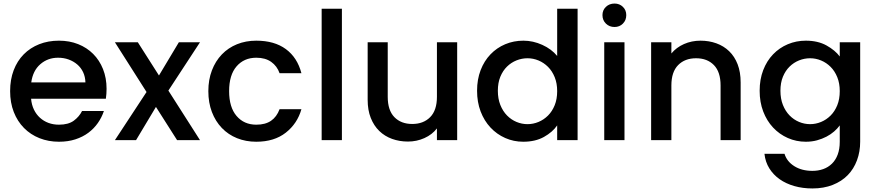

<svg xmlns="http://www.w3.org/2000/svg" viewBox="-20 -789 4938 1081"><path d="M307 -464Q249 -464 207 -427.5Q165 -391 156 -325H461Q460 -357 448 -382.5Q436 -408 415 -426Q394 -444 366.5 -454Q339 -464 307 -464ZM565 -164Q553 -128 531 -96.5Q509 -65 477.5 -41.5Q446 -18 404.5 -4.5Q363 9 312 9Q253 9 202.5 -11Q152 -31 115 -68.5Q78 -106 57.5 -158.5Q37 -211 37 -276Q37 -341 57 -393.5Q77 -446 113.5 -483Q150 -520 200.5 -540Q251 -560 312 -560Q371 -560 420 -540.5Q469 -521 504.5 -485.5Q540 -450 560 -400Q580 -350 580 -289Q580 -275 579 -261Q578 -247 576 -233H155Q158 -199 171 -172Q184 -145 205 -126Q226 -107 253 -97Q280 -87 312 -87Q365 -87 395.5 -109.5Q426 -132 442 -164Z M858 -187 746 0H627L805 -271L627 -551H756L875 -364L987 -551H1106L928 -279L1106 0H977Z M1153 -276Q1153 -340 1173 -392.5Q1193 -445 1229 -482.5Q1265 -520 1314.5 -540Q1364 -560 1423 -560Q1525 -560 1589.5 -512.5Q1654 -465 1677 -377H1554Q1540 -417 1507 -440.5Q1474 -464 1423 -464Q1354 -464 1312 -415.5Q1270 -367 1270 -276Q1270 -185 1312 -136Q1354 -87 1423 -87Q1474 -87 1506 -109Q1538 -131 1554 -174H1677Q1654 -93 1589 -42Q1524 9 1423 9Q1364 9 1314.5 -11Q1265 -31 1229 -68.5Q1193 -106 1173 -158.5Q1153 -211 1153 -276Z M1791 -740H1905V0H1791Z M2554 0H2440V-66Q2413 -31 2369.5 -11.5Q2326 8 2277 8Q2229 8 2187.5 -7Q2146 -22 2115.5 -51.5Q2085 -81 2067.5 -125Q2050 -169 2050 -227V-551H2163V-244Q2163 -168 2200.5 -129.5Q2238 -91 2301 -91Q2364 -91 2402 -129.5Q2440 -168 2440 -244V-551H2554Z M2666 -278Q2666 -342 2686 -394Q2706 -446 2741.5 -483Q2777 -520 2824.5 -540Q2872 -560 2927 -560Q2981 -560 3033 -536.5Q3085 -513 3117 -474V-740H3232V0H3117V-83Q3091 -45 3042.5 -18Q2994 9 2926 9Q2872 9 2824.5 -12Q2777 -33 2741.5 -71Q2706 -109 2686 -161.5Q2666 -214 2666 -278ZM3117 -276Q3117 -320 3103 -354.5Q3089 -389 3065.5 -412.5Q3042 -436 3012 -448.5Q2982 -461 2950 -461Q2918 -461 2888 -449Q2858 -437 2834.5 -414Q2811 -391 2797 -357Q2783 -323 2783 -278Q2783 -233 2797 -198Q2811 -163 2834.5 -139Q2858 -115 2888 -102.5Q2918 -90 2950 -90Q2982 -90 3012 -102.5Q3042 -115 3065.5 -138.5Q3089 -162 3103 -196.5Q3117 -231 3117 -276Z M3382 -551H3496V0H3382ZM3440 -637Q3411 -637 3391.5 -656Q3372 -675 3372 -704Q3372 -732 3391.5 -750.5Q3411 -769 3440 -769Q3468 -769 3487 -750.5Q3506 -732 3506 -704Q3506 -675 3487 -656Q3468 -637 3440 -637Z M4037 -308Q4037 -384 3999.5 -422.5Q3962 -461 3899 -461Q3836 -461 3798 -422.5Q3760 -384 3760 -308V0H3646V-551H3760V-488Q3788 -522 3831 -541Q3874 -560 3924 -560Q3972 -560 4013.5 -545Q4055 -530 4085.5 -500.5Q4116 -471 4133 -427Q4150 -383 4150 -325V0H4037Z M4257 -278Q4257 -342 4277 -394Q4297 -446 4332.5 -483Q4368 -520 4415.5 -540Q4463 -560 4517 -560Q4585 -560 4633.5 -533Q4682 -506 4708 -471V-551H4823V9Q4823 65 4805 113.5Q4787 162 4753 197Q4719 232 4668.5 252Q4618 272 4554 272Q4499 272 4452 258.5Q4405 245 4369.5 220Q4334 195 4311.5 159Q4289 123 4284 77H4397Q4410 120 4452 146.5Q4494 173 4554 173Q4587 173 4615 163Q4643 153 4664 132.5Q4685 112 4696.5 81Q4708 50 4708 9V-83Q4695 -65 4676 -48.5Q4657 -32 4633 -19.5Q4609 -7 4580 1Q4551 9 4517 9Q4463 9 4415.5 -12Q4368 -33 4332.5 -71Q4297 -109 4277 -161.5Q4257 -214 4257 -278ZM4708 -276Q4708 -320 4694 -354.5Q4680 -389 4656.5 -412.5Q4633 -436 4603 -448.5Q4573 -461 4541 -461Q4509 -461 4479 -449Q4449 -437 4425.5 -414Q4402 -391 4388 -357Q4374 -323 4374 -278Q4374 -233 4388 -198Q4402 -163 4425.5 -139Q4449 -115 4479 -102.5Q4509 -90 4541 -90Q4573 -90 4603 -102.5Q4633 -115 4656.5 -138.5Q4680 -162 4694 -196.5Q4708 -231 4708 -276Z"/></svg>

Font: SVN-Poppins Medium
Style: Regular
Weight: 500
Designer: Ninad Kale (Devanagari), Jonny Pinhorn (Latin)
Foundry: Indian Type Foundry
Version: Version 3.002 2017; ttfautohint (v1.8.3)